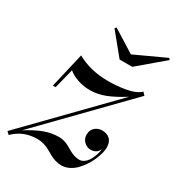

<svg xmlns="http://www.w3.org/2000/svg" viewBox="-209 -748 789 858"><g transform="rotate(30 185.5 -318.5)"><path d="M257.1 -575.2 413.1 -647.2 420.2 -640.1 290 -530H225.1L135 -640.1L142.1 -647.2ZM24.9 -280 66.9 -460Q137 -420.9 227.1 -420.9Q247.8 -420.9 268.7 -422.5Q289.6 -424.1 313.5 -427.9Q337.4 -431.6 357.5 -439.7Q377.7 -447.8 388.9 -459L402.1 -445.1L5.9 -38.6Q53.7 -68.1 89.8 -81.5Q126 -95 165 -95Q179.9 -95 193.7 -90.6Q207.5 -86.2 218.6 -79.8Q229.7 -73.5 240.6 -67.1Q251.5 -60.8 264.8 -56.4Q278.1 -52 292 -52Q304.4 -52 315.3 -59.3Q326.2 -66.7 333.3 -77.4Q340.3 -88.1 345.7 -101.2Q351.1 -114.3 353.6 -124.8Q356.2 -135.3 356.9 -143.1Q344 -116 314 -116Q294.9 -116 279.9 -130.2Q264.9 -144.5 264.9 -166Q264.9 -190.4 280.5 -203.7Q296.1 -217 316.9 -217Q341.3 -217 356.7 -203Q372.1 -189 372.1 -159.9Q372.1 -147.2 367.6 -129.9Q363 -112.5 354.9 -93.6Q346.7 -74.7 334.2 -56.2Q321.8 -37.6 307.1 -22.8Q292.5 -8.1 273.7 1Q254.9 10 235.1 10Q218.3 10 202.6 5Q187 0 174.4 -7.2Q161.9 -14.4 149 -21.7Q136.2 -29.1 119.6 -34.1Q103 -39.1 85 -39.1Q13.2 -39.1 -35.9 10L-49.1 -2.9L344.7 -407Q294.4 -375.2 255.4 -360.1Q216.3 -345 177 -345Q144.8 -345 114.7 -355.1Q84.7 -365.2 64.9 -382.1L39.1 -280Z"/></g></svg>

Font: Bodoni* 16
Style: Italic
Weight: 400
Italic angle: -13°
Version: Version 2.000